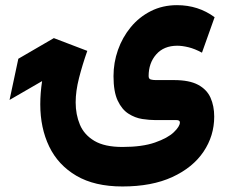

<svg xmlns="http://www.w3.org/2000/svg" viewBox="-20 -459 862 726"><path d="M442.9 246.1Q337.9 246.1 268.8 205.6Q199.7 165 166 95Q132.3 24.9 132.3 -64.5Q132.3 -106.9 139.2 -152.3L16.1 -81.1L49.3 -236.8L183.6 -314.9L310.1 -266.6Q291.5 -213.9 278.8 -164.1Q266.1 -114.3 266.1 -71.8Q266.1 -25.9 282.2 12.5Q298.3 50.8 336.9 73.7Q375.5 96.7 442.9 96.7Q518.1 96.7 566.2 79.8Q614.3 63 637.2 41Q660.2 19 660.2 3.9Q660.2 -4.9 647.5 -4.9H568.4Q545.4 -4.9 518.1 -9Q490.7 -13.2 465.8 -29.1Q440.9 -44.9 425 -78.6Q409.2 -112.3 409.2 -170.9Q409.2 -222.2 426 -270Q442.9 -317.9 474.4 -356.2Q505.9 -394.5 550.3 -417Q594.7 -439.5 649.4 -439.5Q729.5 -439.5 791.5 -394L743.7 -259.8Q716.8 -274.4 692.9 -280.3Q668.9 -286.1 650.4 -286.1Q599.6 -286.1 570.8 -253.4Q542 -220.7 542 -171.4Q542 -160.6 550.3 -158.4Q558.6 -156.2 568.4 -156.2H637.7Q695.8 -156.2 729 -138.4Q762.2 -120.6 776.1 -89.4Q790 -58.1 790 -18.1Q790 54.7 749.5 114.7Q709 174.8 631.6 210.4Q554.2 246.1 442.9 246.1Z"/></svg>

Font: Vazirmatn FD Black
Style: Regular
Weight: 900
Designer: Saber Rastikerdar
Foundry: Saber Rastikerdar
Version: Version 33.003